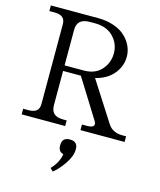

<svg xmlns="http://www.w3.org/2000/svg" viewBox="-141 -800 994 1192"><g transform="rotate(15 356.0 -203.5)"><path d="M337.9 -362.8Q409.7 -362.8 450 -407.7Q490.2 -452.6 490.2 -514.2Q490.2 -575.2 447.3 -619.6Q404.3 -664.1 327.1 -664.1H298.8Q254.9 -664.1 234.4 -646.2Q213.9 -628.4 213.9 -590.8V-362.8ZM35.2 0V-36.1H67.9Q103.5 -36.1 120.4 -50Q137.2 -64 137.2 -94.2V-606Q137.2 -636.2 120.4 -650.1Q103.5 -664.1 67.9 -664.1H35.2V-700.2H337.9Q394.5 -700.2 440.4 -684.3Q486.3 -668.5 514.6 -641.8Q543 -615.2 558.1 -582.5Q573.2 -549.8 573.2 -514.2Q573.2 -453.1 532.5 -403.6Q491.7 -354 417 -335.9L581.1 -80.1Q593.8 -59.6 617.7 -47.9Q641.6 -36.1 670.9 -36.1H696.8V0H413.1V-36.1H446.8Q477.5 -36.1 486.6 -47.6Q495.6 -59.1 481.9 -80.1L328.1 -327.1H213.9V-108.9Q213.9 -71.3 232.7 -53.7Q251.5 -36.1 292 -36.1H314.9V0ZM294.9 274.9Q341.8 224.6 349.1 171.9Q315.9 164.1 315.9 126V120.1Q315.9 97.7 328.1 85.4Q340.3 73.2 362.8 73.2H369.1Q391.6 73.2 403.8 85.4Q416 97.7 416 120.1V126Q416 165.5 382.1 216.1Q348.1 266.6 313 293Z"/></g></svg>

Font: LT Superior Serif
Style: Regular
Weight: 400
Designer: Daniel Lyons
Foundry: LyonsType
Version: Version 2.120;FEAKit 1.0